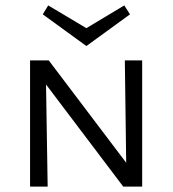

<svg xmlns="http://www.w3.org/2000/svg" viewBox="-20 -689 637 709"><path d="M299 -519 138 -636 158 -669 299 -585 439 -669 460 -636ZM505 -466V0H435L150 -377L156 0H91V-466H160L446 -88L441 -466Z"/></svg>

Font: Ysabeau SC
Style: Regular
Weight: 400
Designer: Christian Thalmann (Catharsis Fonts)
Version: Version 0.003